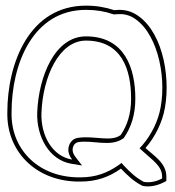

<svg xmlns="http://www.w3.org/2000/svg" viewBox="-20 -630 621 681"><path d="M6 -221C8 -87 113 16 265 14C322 14 367 -2 409 -32C429 -11 453 13 485 29C509 35 537 28 556 19L570 12V-4C570 -52 525 -78 496 -105C530 -144 556 -196 565 -248C586 -366 553 -533 453 -584C423 -598 400 -595 385 -594C355 -604 322 -610 285 -610C84 -610 6 -406 6 -231ZM21 -221V-231C21 -404 97 -595 285 -595C320 -595 351 -590 380 -580L383 -579H386C402 -580 420 -583 446 -571C535 -525 571 -366 550 -251C542 -202 517 -152 485 -115L475 -104L486 -94C518 -64 555 -42 555 -4V3L549 6C533 14 509 19 490 15C461 0 440 -21 420 -42L411 -52L400 -44C360 -16 319 -1 265 -1C120 1 23 -96 21 -221ZM112 -231C109 -146 154 -62 234 -49L271 -43L248 -73C242 -81 239 -87 238 -94C236 -105 241 -123 258 -126C309 -134 373 -107 417 -139L419 -140L420 -142C445 -178 460 -223 460 -280C460 -387 423 -501 285 -501C174 -501 117 -358 112 -231ZM127 -230C132 -357 189 -486 285 -486C411 -486 445 -385 445 -280C445 -226 431 -184 408 -151C373 -125 315 -150 256 -141C227 -136 220 -107 223 -91C225 -81 229 -73 236 -64C166 -75 124 -149 127 -230Z"/></svg>

Font: Snowfall
Style: BlkOl
Weight: 900
Designer: Jasper
Foundry: Cannot Into Space Fonts
Version: Version 0.9